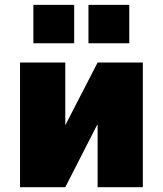

<svg xmlns="http://www.w3.org/2000/svg" viewBox="-20 -780 678 800"><path d="M63.5 0V-519.5H252V-259.8H252.9L386.7 -519.5H575.2V0H386.7V-259.8H384.8L252 0ZM119.1 -599.6V-759.8H289.1V-599.6ZM348.6 -599.6V-759.8H518.6V-599.6Z"/></svg>

Font: GenEi M Gothic v2 Black
Style: Regular
Weight: 900
Version: Version 2.0